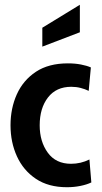

<svg xmlns="http://www.w3.org/2000/svg" viewBox="-20 -773 425 803"><path d="M260 10Q182.5 10 130 -25.2Q77.5 -60.5 50.8 -119.2Q24 -178 24 -249Q24 -320 50.5 -378.8Q77 -437.5 130.2 -472.8Q183.5 -508 264 -508Q294 -508 318.5 -503.2Q343 -498.5 360 -491L351 -393Q335.5 -400.5 317.2 -405.2Q299 -410 278 -410Q215 -410 180.5 -365.2Q146 -320.5 146 -249Q146 -181 179.8 -134.5Q213.5 -88 277 -88Q318 -88 354 -106L362 -10Q343.5 -1 316.5 4.5Q289.5 10 260 10ZM157 -578V-657L314 -753V-638Z"/></svg>

Font: Cabin Condensed
Style: Bold
Weight: 700
Width: 3
Designer: Pablo Impallari
Foundry: Pablo Impallari. http://www.impallari.com Igino Marini. http://www.ikern.com
Version: Version 3.001; ttfautohint (v1.8.3)